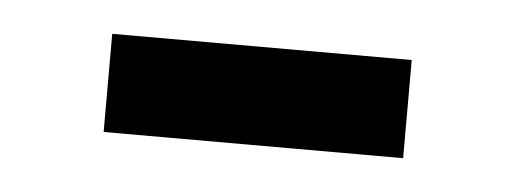

<svg xmlns="http://www.w3.org/2000/svg" viewBox="-24 -344 409 152"><g transform="rotate(5 180.0 -268.0)"><path d="M61 -229V-307H299V-229Z"/></g></svg>

Font: Nunito Sans 10pt Condensed SemiBold
Style: Regular
Weight: 600
Width: 3
Designer: Vernon Adams
Foundry: Vernon Adams
Version: Version 3.101;gftools[0.9.27]